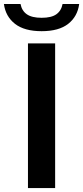

<svg xmlns="http://www.w3.org/2000/svg" viewBox="-64 -962 425 982"><path d="M79 0V-740H218V0ZM-44 -941.5H41Q47.5 -907 73.2 -889Q99 -871 149 -871Q199 -871 224.2 -889Q249.5 -907 256 -941.5H341Q332.5 -877.5 284.8 -840Q237 -802.5 149 -802.5Q60.5 -802.5 12.5 -840.2Q-35.5 -878 -44 -941.5Z"/></svg>

Font: Encode Sans Semi Expanded SmBd
Style: Regular
Weight: 600
Width: 6
Designer: Multiple Designers
Foundry: Impallari Type
Version: Version 2.000